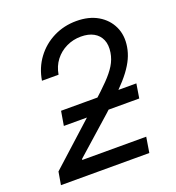

<svg xmlns="http://www.w3.org/2000/svg" viewBox="-133 -844 871 950"><g transform="rotate(-20 302.0 -368.5)"><path d="M25.9 0 37.6 -67.9 323.7 -327.1Q372.6 -371.1 405.5 -404.8Q438.5 -438.5 456.8 -468.5Q475.1 -498.5 480.5 -532.2Q486.8 -571.8 474.9 -599.6Q462.9 -627.4 436 -642.3Q409.2 -657.2 369.6 -657.2Q328.1 -657.2 292.5 -639.9Q256.8 -622.6 232.9 -591.6Q209 -560.5 201.7 -517.6H114.3Q125 -583 161.9 -632.6Q198.7 -682.1 253.9 -709.7Q309.1 -737.3 374.5 -737.3Q440.4 -737.3 487.1 -710Q533.7 -682.6 555.4 -636.2Q577.1 -589.8 567.4 -531.2Q562.5 -501 549.3 -472.2Q536.1 -443.4 512.7 -412.1Q489.3 -380.9 451.7 -343Q414.1 -305.2 360.4 -256.8L168.5 -86.4L167.5 -81.1H504.4L491.2 0ZM139.6 -270.5 152.3 -345.7H548.8L536.6 -270.5Z"/></g></svg>

Font: Inter 16pt
Style: Italic
Weight: 400
Italic angle: -9.3988°
Version: Version 4.001;git-66647c0bb